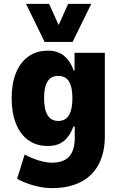

<svg xmlns="http://www.w3.org/2000/svg" viewBox="-20 -778 617 989"><path d="M247 191Q202 191 154 177.5Q106 164 68 143L107 18Q129 30 153.5 39.5Q178 49 202.5 54.5Q227 60 247 60Q308 60 336.5 28Q365 -4 365 -66V-126H358Q342 -80 310.5 -53Q279 -26 226 -26Q168 -26 126.5 -55.5Q85 -85 62.5 -140.5Q40 -196 40 -272Q40 -348 62.5 -403Q85 -458 127 -487.5Q169 -517 227 -517Q278 -517 310.5 -490Q343 -463 360 -414H364V-506H520V-75Q520 7 489 67Q458 127 397 159Q336 191 247 191ZM280 -155Q318 -155 335.5 -185Q353 -215 353 -273Q353 -329 335.5 -358Q318 -387 280 -387Q243 -387 225 -358.5Q207 -330 207 -273Q207 -215 225 -185Q243 -155 280 -155ZM210 -562 114 -758H233L282 -649L331 -758H450L354 -562Z"/></svg>

Font: Nunito Sans 7pt Condensed Black
Style: Regular
Weight: 900
Width: 3
Designer: Vernon Adams
Foundry: Vernon Adams
Version: Version 3.101;gftools[0.9.27]